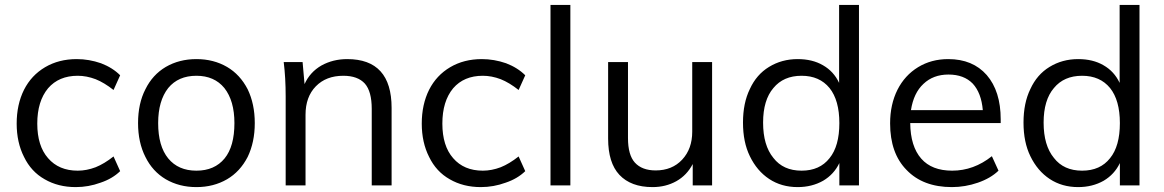

<svg xmlns="http://www.w3.org/2000/svg" viewBox="-20 -756 4746 783"><path d="M289 7Q217 7 162 -25Q107 -56 78 -116Q48 -175 48 -252Q48 -330 78 -390Q108 -449 164 -482Q220 -515 293 -515Q343 -515 392 -498Q439 -480 470 -449L443 -389Q405 -419 370 -433Q333 -447 297 -447Q220 -447 176 -396Q132 -343 132 -252Q132 -161 176 -111Q220 -60 297 -60Q333 -60 370 -74Q405 -88 443 -118L470 -58Q438 -27 390 -11Q341 7 289 7Z M781 7Q711 7 656 -25Q602 -57 573 -116Q543 -175 543 -254Q543 -334 573 -392Q602 -451 656 -483Q711 -515 781 -515Q851 -515 906 -483Q959 -452 990 -392Q1019 -332 1019 -254Q1019 -176 990 -116Q959 -56 906 -25Q851 7 781 7ZM781 -60Q855 -60 896 -110Q936 -159 936 -254Q936 -345 895 -397Q854 -447 781 -447Q707 -447 666 -397Q625 -345 625 -254Q625 -160 666 -110Q707 -60 781 -60Z M1396 -515Q1577 -515 1577 -316V0H1496V-312Q1496 -383 1468 -415Q1439 -447 1380 -447Q1310 -447 1268 -404Q1226 -361 1226 -288V0H1145V-362Q1145 -401 1143 -436Q1141 -471 1137 -503H1214L1222 -413Q1244 -462 1291 -489Q1338 -515 1396 -515Z M1941 7Q1869 7 1814 -25Q1759 -56 1730 -116Q1700 -175 1700 -252Q1700 -330 1730 -390Q1760 -449 1816 -482Q1872 -515 1945 -515Q1995 -515 2044 -498Q2091 -480 2122 -449L2095 -389Q2057 -419 2022 -433Q1985 -447 1949 -447Q1872 -447 1828 -396Q1784 -343 1784 -252Q1784 -161 1828 -111Q1872 -60 1949 -60Q1985 -60 2022 -74Q2057 -88 2095 -118L2122 -58Q2090 -27 2042 -11Q1993 7 1941 7Z M2225 0V-736H2306V0Z M2884 -503V0H2805V-87Q2781 -41 2738 -17Q2695 7 2641 7Q2553 7 2506 -43Q2460 -92 2460 -191V-503H2541V-193Q2541 -124 2569 -93Q2598 -61 2654 -61Q2721 -61 2762 -105Q2803 -149 2803 -219V-503Z M3483 -736V0H3403V-91Q3381 -45 3337 -19Q3291 7 3233 7Q3167 7 3117 -26Q3067 -59 3038 -119Q3010 -176 3010 -256Q3010 -336 3038 -393Q3065 -452 3116 -483Q3168 -515 3233 -515Q3293 -515 3336 -490Q3380 -465 3402 -418V-736ZM3249 -60Q3323 -60 3363 -111Q3403 -160 3403 -254Q3403 -347 3363 -397Q3322 -447 3249 -447Q3175 -447 3134 -397Q3092 -348 3092 -256Q3092 -163 3134 -112Q3174 -60 3249 -60Z M4061 -254H3692Q3693 -159 3737 -109Q3780 -60 3863 -60Q3951 -60 4025 -119L4052 -60Q4020 -29 3968 -11Q3916 7 3862 7Q3744 7 3677 -63Q3610 -131 3610 -253Q3610 -330 3640 -390Q3670 -449 3724 -482Q3778 -515 3847 -515Q3947 -515 4004 -450Q4061 -384 4061 -269ZM3848 -452Q3786 -452 3746 -414Q3706 -377 3695 -307H3988Q3982 -377 3947 -415Q3911 -452 3848 -452Z M4627 -736V0H4547V-91Q4525 -45 4481 -19Q4435 7 4377 7Q4311 7 4261 -26Q4211 -59 4182 -119Q4154 -176 4154 -256Q4154 -336 4182 -393Q4209 -452 4260 -483Q4312 -515 4377 -515Q4437 -515 4480 -490Q4524 -465 4546 -418V-736ZM4393 -60Q4467 -60 4507 -111Q4547 -160 4547 -254Q4547 -347 4507 -397Q4466 -447 4393 -447Q4319 -447 4278 -397Q4236 -348 4236 -256Q4236 -163 4278 -112Q4318 -60 4393 -60Z"/></svg>

Font: PRinguin Sans
Style: Regular
Weight: 400
Designer: Vernon Adams
Foundry: Vernon Adams
Version: ""